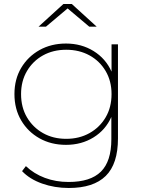

<svg xmlns="http://www.w3.org/2000/svg" viewBox="-20 -740 719 957"><path d="M323 197Q252 197 190 175Q128 153 90 113L109 88Q149 126 203.5 146.5Q258 167 322 167Q431 167 483 115.5Q535 64 535 -46V-157Q506 -92 446 -55Q386 -18 309 -18Q235 -18 177 -50.5Q119 -83 85.5 -140Q52 -197 52 -271Q52 -345 85.5 -401.5Q119 -458 177 -490.5Q235 -523 309 -523Q386 -523 446.5 -485.5Q507 -448 536 -383V-519H568V-50Q568 77 507 137Q446 197 323 197ZM310 -48Q375 -48 426 -76.5Q477 -105 506.5 -155Q536 -205 536 -271Q536 -336 506.5 -386Q477 -436 426 -464Q375 -492 310 -492Q245 -492 194.5 -464Q144 -436 114.5 -386Q85 -336 85 -271Q85 -205 114.5 -155Q144 -105 194.5 -76.5Q245 -48 310 -48ZM172 -607 296 -720H338L462 -607H425L317 -698L209 -607Z"/></svg>

Font: Montserrat ExtraLight
Style: Regular
Weight: 200
Designer: Julieta Ulanovsky
Foundry: Julieta Ulanovsky
Version: Version 9.000; ttfautohint (v1.8.4.7-5d5b)